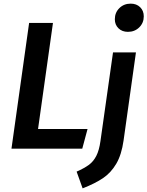

<svg xmlns="http://www.w3.org/2000/svg" viewBox="-20 -817 810 1055"><path d="M189 -108H461L432 0H43L140 -691H271ZM401 126Q442 108 467.5 89.5Q493 71 509 40Q525 9 532 -42L601 -529H727L659 -45Q648 33 619 82.5Q590 132 546.5 161.5Q503 191 434 218ZM611 -711Q611 -748 636 -772.5Q661 -797 698 -797Q730 -797 750 -777.5Q770 -758 770 -727Q770 -691 745 -666.5Q720 -642 683 -642Q651 -642 631 -661.5Q611 -681 611 -711Z"/></svg>

Font: FiraGO Medium
Style: Italic
Weight: 500
Italic angle: -8°
Designer: bBox Type GmbH
Foundry: bBox Type GmbH
Version: Version 1.001